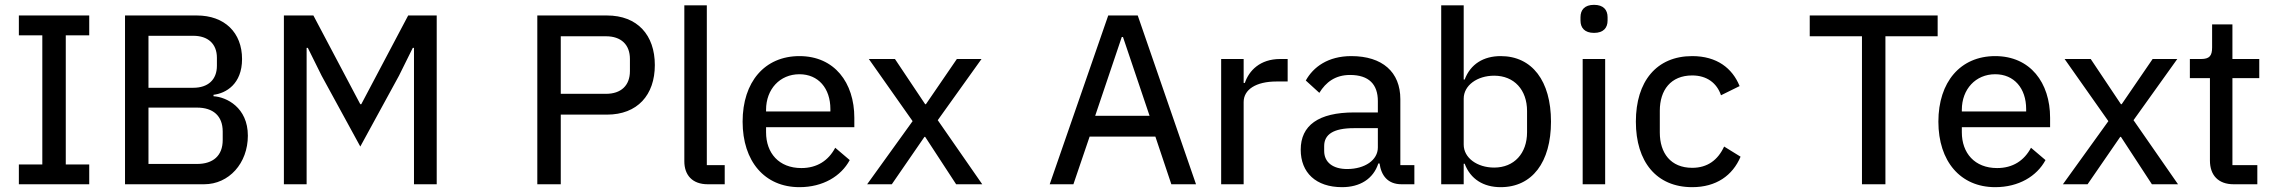

<svg xmlns="http://www.w3.org/2000/svg" viewBox="-20 -762 9405 794"><path d="M349 0V-82H252V-616H349V-698H58V-616H155V-82H58V0Z M497 0H824C927 0 1005 -87 1005 -201C1005 -318 916 -361 863 -364V-370C914 -376 981 -414 981 -518C981 -627 909 -698 794 -698H497ZM594 -317H795C861 -317 901 -283 901 -218V-183C901 -118 861 -84 795 -84H594ZM594 -614H779C840 -614 877 -581 877 -523V-490C877 -432 840 -399 779 -399H594Z M1154 0H1248V-564H1253L1310 -449L1470 -156L1630 -449L1687 -564H1692V0H1786V-698H1668L1474 -331H1470L1276 -698H1154Z M2299 0V-288H2490C2616 -288 2688 -369 2688 -493C2688 -617 2616 -698 2490 -698H2202V0ZM2299 -612H2486C2548 -612 2585 -578 2585 -518V-468C2585 -408 2548 -374 2486 -374H2299Z M2977 0V-79H2903V-740H2810V-95C2810 -38 2843 0 2907 0Z M3286 12C3383 12 3458 -33 3494 -100L3434 -151C3406 -98 3359 -67 3294 -67C3201 -67 3148 -129 3148 -215V-236H3513V-275C3513 -420 3431 -530 3286 -530C3142 -530 3051 -423 3051 -259C3051 -95 3142 12 3286 12ZM3286 -455C3364 -455 3414 -397 3414 -311V-301H3148V-308C3148 -393 3205 -455 3286 -455Z M3566 0H3668L3803 -196H3806L3934 0H4042L3858 -265L4039 -518H3937L3809 -331H3806L3681 -518H3573L3754 -261Z M4926 0 4685 -698H4563L4321 0H4419L4486 -197H4758L4824 0ZM4734 -283H4509L4619 -609H4624Z M5123 0V-340C5123 -391 5173 -425 5259 -425H5305V-518H5274C5191 -518 5145 -470 5128 -419H5123V-518H5030V0Z M5829 0V-79H5771V-352C5771 -464 5697 -530 5568 -530C5472 -530 5411 -485 5380 -429L5436 -378C5463 -422 5502 -452 5563 -452C5641 -452 5678 -413 5678 -344V-297H5580C5432 -297 5359 -243 5359 -143C5359 -48 5422 12 5530 12C5604 12 5659 -22 5680 -86H5685C5692 -36 5719 0 5776 0ZM5551 -63C5493 -63 5456 -90 5456 -138V-158C5456 -206 5494 -232 5579 -232H5678V-152C5678 -100 5624 -63 5551 -63Z M5940 0H6033V-85H6037C6061 -21 6115 12 6186 12C6316 12 6394 -91 6394 -259C6394 -427 6316 -530 6186 -530C6115 -530 6061 -497 6037 -433H6033V-740H5940ZM6159 -69C6089 -69 6033 -109 6033 -164V-354C6033 -409 6089 -449 6159 -449C6242 -449 6295 -390 6295 -303V-215C6295 -128 6242 -69 6159 -69Z M6572 -626C6611 -626 6628 -647 6628 -677V-691C6628 -721 6611 -742 6572 -742C6533 -742 6516 -721 6516 -691V-677C6516 -647 6533 -626 6572 -626ZM6525 0H6618V-518H6525Z M6978 12C7077 12 7145 -36 7178 -114L7110 -156C7084 -100 7041 -68 6978 -68C6889 -68 6844 -129 6844 -214V-304C6844 -389 6889 -450 6978 -450C7038 -450 7080 -419 7097 -368L7174 -406C7144 -480 7080 -530 6978 -530C6830 -530 6745 -425 6745 -259C6745 -93 6830 12 6978 12Z M7680 0H7777V-612H7993V-698H7464V-612H7680Z M8231 12C8328 12 8403 -33 8439 -100L8379 -151C8351 -98 8304 -67 8239 -67C8146 -67 8093 -129 8093 -215V-236H8458V-275C8458 -420 8376 -530 8231 -530C8087 -530 7996 -423 7996 -259C7996 -95 8087 12 8231 12ZM8231 -455C8309 -455 8359 -397 8359 -311V-301H8093V-308C8093 -393 8150 -455 8231 -455Z M8511 0H8613L8748 -196H8751L8879 0H8987L8803 -265L8984 -518H8882L8754 -331H8751L8626 -518H8518L8699 -261Z M9315 0V-79H9212V-439H9323V-518H9212V-661H9128V-566C9128 -531 9117 -518 9082 -518H9036V-439H9119V-98C9119 -38 9153 0 9217 0Z"/></svg>

Font: IBM Plex Arabic Text
Style: Regular
Weight: 450
Designer: Mike Abbink, Paul van der Laan, Pieter van Rosmalen, Wael Morcos, Khajak Apelian
Foundry: Bold Monday
Version: Version 1.0